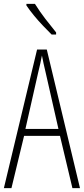

<svg xmlns="http://www.w3.org/2000/svg" viewBox="-20 -969 432 989"><path d="M353 0 289 -269H104L39 0H0L171 -714H221L392 0ZM215 -596Q209 -622 204.5 -641.5Q200 -661 196 -683Q192 -661 187.5 -641.5Q183 -622 177 -597L111 -305H281ZM160 -949Q185 -909 213.5 -872Q242 -835 269 -802V-791H246Q227 -810 202.5 -835.5Q178 -861 155 -889Q132 -917 116 -941V-949Z"/></svg>

Font: Noto Sans Gujarati UI ExtraCondensed ExtraLight
Style: Regular
Weight: 200
Width: 2
Designer: Jelle Bosma - Monotype Design Team, Universal Thirst
Foundry: Monotype Imaging Inc.
Version: Version 2.106; ttfautohint (v1.8.4.7-5d5b)